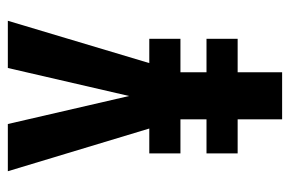

<svg xmlns="http://www.w3.org/2000/svg" viewBox="-145 -595 740 490"><g transform="rotate(-90 225.0 -350.0)"><path d="M78.5 -113.5V-193H165.5V-259.5H78.5V-339H142L33 -700H153.5L225 -390.5L296.5 -700H417L309 -339H371V-259.5H285.5V-193H371V-113.5H285.5V0H165.5V-113.5Z"/></g></svg>

Font: Trispace Condensed Medium
Style: Regular
Weight: 500
Width: 3
Designer: Tyler Finck
Foundry: Etcetera Type Company
Version: Version 1.210; ttfautohint (v1.8.3)